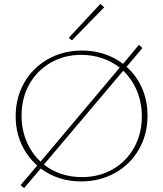

<svg xmlns="http://www.w3.org/2000/svg" viewBox="-20 -921 833 980"><path d="M347 -715 331 -728 492 -901 512 -884ZM733 -331Q733 -235 689 -158.5Q645 -82 567.5 -38.5Q490 5 395 5Q276 5 188 -61L103 39L85 24L170 -76Q118 -122 89 -186.5Q60 -251 60 -327Q60 -423 104 -499.5Q148 -576 225.5 -619.5Q303 -663 399 -663Q459 -663 512 -645.5Q565 -628 608 -595L689 -692L707 -676L626 -580Q677 -535 705 -471Q733 -407 733 -331ZM187 -96 591 -576Q551 -607 501 -624Q451 -641 395 -641Q308 -641 238.5 -601Q169 -561 129.5 -490.5Q90 -420 90 -331Q90 -260 115.5 -199.5Q141 -139 187 -96ZM704 -327Q704 -397 679 -457Q654 -517 609 -560L204 -81Q243 -50 292.5 -33.5Q342 -17 398 -17Q486 -17 555.5 -57Q625 -97 664.5 -167.5Q704 -238 704 -327Z"/></svg>

Font: Ysabeau Infant Extralight
Style: Regular
Weight: 200
Designer: Christian Thalmann (Catharsis Fonts)
Version: Version 0.003